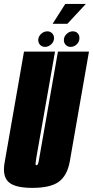

<svg xmlns="http://www.w3.org/2000/svg" viewBox="-44 -932 463 956"><path d="M117 3.5Q207 3.5 248.5 -26.8Q290 -57 303 -125.5L399 -675H244.5L152 -147.5Q149 -127.5 146.2 -118.5Q143.5 -109.5 137.5 -109.5Q132.5 -109.5 133.2 -118.5Q134 -127.5 137 -147.5L230 -675H75.5L-20.5 -125.5Q-33.5 -57 -2.5 -26.8Q28.5 3.5 117 3.5ZM181 -698.5Q196.5 -698.5 210.8 -711.2Q225 -724 225 -742.5Q225 -757 215.2 -766.5Q205.5 -776 192 -776Q174.5 -776 160.5 -763Q146.5 -750 146.5 -732.5Q146.5 -718 156 -708.2Q165.5 -698.5 181 -698.5ZM307 -698.5Q325 -698.5 338.2 -711.2Q351.5 -724 351.5 -742.5Q351.5 -757 342.8 -766.5Q334 -776 318.5 -776Q301.5 -776 287.8 -763Q274 -750 274 -732.5Q274 -718 283.8 -708.2Q293.5 -698.5 307 -698.5ZM218 -813.5H291.5L383.5 -912.5H281Z"/></svg>

Font: Anybody UltraCondensed ExtraBold
Style: Italic
Weight: 800
Width: 1
Italic angle: -10°
Version: Version 1.113;gftools[0.9.25]